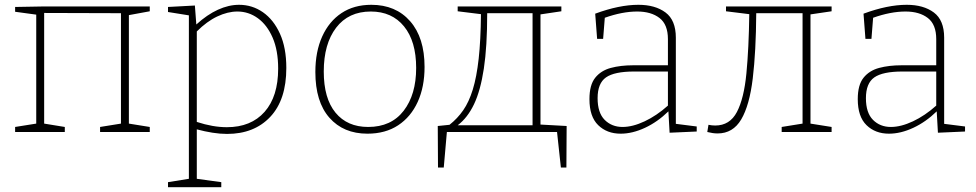

<svg xmlns="http://www.w3.org/2000/svg" viewBox="-20 -550 4065 800"><path d="M43 0V-21L131 -35V-489L43 -501V-521L156 -523H604V-503L517 -487V-35L604 -21V0H397V-21L484 -35V-495L164 -496V-35L250 -21V0Z M680 230V209L767 195V-486L680 -500V-521L792 -527L798 -448Q843 -489 888 -509.5Q933 -530 976 -530Q1031 -530 1075.5 -499Q1120 -468 1146.5 -409.5Q1173 -351 1173 -267Q1173 -134 1106 -63Q1039 8 926 8Q897 8 865.5 3Q834 -2 800 -11V195L902 209V230ZM925 -20Q1026 -20 1082.5 -84Q1139 -148 1139 -264Q1139 -340 1116 -393Q1093 -446 1054.5 -474Q1016 -502 969 -502Q929 -502 885.5 -481.5Q842 -461 800 -419V-42Q867 -20 925 -20Z M1527 -530Q1629 -530 1689 -461.5Q1749 -393 1749 -271Q1749 -188 1720.5 -125.5Q1692 -63 1639 -28Q1586 7 1511 7Q1411 7 1352.5 -59.5Q1294 -126 1294 -250Q1294 -335 1322.5 -398Q1351 -461 1403 -495.5Q1455 -530 1527 -530ZM1525 -502Q1432 -502 1380.5 -434.5Q1329 -367 1329 -252Q1329 -140 1378 -80.5Q1427 -21 1514 -21Q1610 -21 1662 -88.5Q1714 -156 1714 -267Q1714 -378 1663.5 -440Q1613 -502 1525 -502Z M1805 148 1804 -25 1853 -30Q1886 -56 1910 -90.5Q1934 -125 1950 -177Q1966 -229 1974.5 -305.5Q1983 -382 1984 -491L1887 -503V-523H2319V-503L2232 -490V-31L2341 -25L2340 148H2317L2301 0H1842L1829 148ZM1887 -28H2199V-495H2010Q2010 -356 1996 -264Q1982 -172 1955 -115.5Q1928 -59 1887 -28Z M2770 3 2765 -86Q2720 -42 2667.5 -17.5Q2615 7 2566 7Q2509 7 2472.5 -28.5Q2436 -64 2436 -137Q2436 -196 2460 -226Q2484 -256 2525 -267Q2566 -278 2618 -278H2763V-387Q2763 -448 2728 -475Q2693 -502 2635 -502Q2573 -502 2500 -476L2493 -388H2468L2460 -493Q2560 -530 2640 -530Q2710 -530 2753 -498Q2796 -466 2796 -393V-34L2883 -23V-2ZM2470 -141Q2470 -80 2499.5 -50.5Q2529 -21 2574 -21Q2616 -21 2666 -44.5Q2716 -68 2763 -110V-252H2622Q2540 -252 2505 -227.5Q2470 -203 2470 -141Z M2970 6Q2960 6 2949.5 4.5Q2939 3 2927 0L2932 -30Q2946 -27 2960 -27Q3021 -27 3050.5 -83.5Q3080 -140 3090 -244Q3100 -348 3102 -491L3005 -503V-523H3445V-503L3357 -490V-35L3445 -21V0H3237V-21L3324 -35V-495H3131Q3130 -336 3116.5 -223.5Q3103 -111 3068.5 -52.5Q3034 6 2970 6Z M3888 3 3883 -86Q3838 -42 3785.5 -17.5Q3733 7 3684 7Q3627 7 3590.5 -28.5Q3554 -64 3554 -137Q3554 -196 3578 -226Q3602 -256 3643 -267Q3684 -278 3736 -278H3881V-387Q3881 -448 3846 -475Q3811 -502 3753 -502Q3691 -502 3618 -476L3611 -388H3586L3578 -493Q3678 -530 3758 -530Q3828 -530 3871 -498Q3914 -466 3914 -393V-34L4001 -23V-2ZM3588 -141Q3588 -80 3617.5 -50.5Q3647 -21 3692 -21Q3734 -21 3784 -44.5Q3834 -68 3881 -110V-252H3740Q3658 -252 3623 -227.5Q3588 -203 3588 -141Z"/></svg>

Font: Bitter ExtraLight
Style: Regular
Weight: 200
Designer: Sol Matas, and Bitter project Authors
Foundry: Sol Matas
Version: Version 2.001